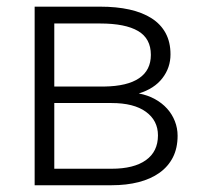

<svg xmlns="http://www.w3.org/2000/svg" viewBox="-20 -548 599 568"><path d="M82.5 0V-528.3H276.4Q324.7 -528.3 363 -519.8Q401.4 -511.2 428.5 -493.9Q455.6 -476.6 470 -450Q484.4 -423.3 484.4 -387.2Q484.4 -347.7 460.4 -316.7Q436.5 -285.6 390.6 -271.5Q417 -266.6 438.2 -254.9Q459.5 -243.2 474.4 -226.6Q489.3 -210 497.3 -189.5Q505.4 -168.9 505.4 -146.5Q505.4 -109.9 491.5 -82.5Q477.5 -55.2 451.9 -36.9Q426.3 -18.6 390.4 -9.3Q354.5 0 310.1 0ZM140.6 -243.2V-48.8H310.1Q376 -48.8 411.6 -74.2Q447.3 -99.6 447.3 -147.5Q447.3 -191.4 411.6 -217.3Q376 -243.2 310.1 -243.2ZM140.6 -292H288.6Q356.9 -293 391.6 -316.7Q426.3 -340.3 426.3 -385.7Q426.3 -434.1 388.4 -456.3Q350.6 -478.5 276.4 -478.5H140.6Z"/></svg>

Font: Melbourne
Style: Light
Weight: 300
Designer: Google
Version: Version 2.000980; 2014